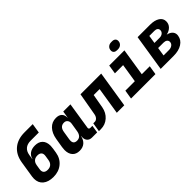

<svg xmlns="http://www.w3.org/2000/svg" viewBox="137 -1740 2726 2726"><g transform="rotate(-45 1500.0 -377.5)"><path d="M227 -385H230Q242 -436 283.5 -465Q325 -494 390 -494Q464 -494 504.5 -452Q545 -410 545 -334Q545 -311 540 -279L529 -210Q513 -110 440.5 -50Q368 10 261 10Q160 10 103 -37.5Q46 -85 46 -169Q46 -189 49 -210L88 -455Q109 -587 194.5 -658.5Q280 -730 417 -730H582L559 -585H394Q328 -585 288 -552Q248 -519 238 -455ZM210 -279 199 -210Q197 -196 197 -189Q197 -155 217 -137.5Q237 -120 275 -120Q319 -120 345.5 -143.5Q372 -167 379 -210L390 -279Q392 -293 392 -300Q392 -334 372 -351.5Q352 -369 314 -369Q270 -369 243.5 -345.5Q217 -322 210 -279Z M1164 -114 1146 0H1042Q998 0 972.5 -26.5Q947 -53 947 -98Q947 -116 949 -125H947Q933 -60 892.5 -25Q852 10 787 10Q717 10 679 -32.5Q641 -75 641 -150Q641 -172 646 -205L669 -345Q686 -445 740.5 -502.5Q795 -560 877 -560Q936 -560 966.5 -530Q997 -500 996 -445H998L1015 -550H1159L1095 -140Q1094 -130 1101.5 -122Q1109 -114 1120 -114ZM977 -340Q979 -354 979 -360Q979 -392 960.5 -412Q942 -432 911 -432Q832 -432 817 -340L796 -210Q794 -201 794 -184Q794 -118 862 -118Q901 -118 924.5 -141.5Q948 -165 956 -210Z M1176 5 1198 -130H1228Q1254 -130 1274.5 -152Q1295 -174 1301 -210L1361 -550H1777L1690 0H1540L1605 -410H1486L1449 -200Q1432 -108 1368 -51.5Q1304 5 1216 5Z M2170 -625Q2140 -625 2122.5 -640.5Q2105 -656 2105 -682Q2105 -719 2129.5 -742Q2154 -765 2192 -765H2212Q2242 -765 2259.5 -749.5Q2277 -734 2277 -708Q2277 -671 2252 -648Q2227 -625 2189 -625ZM2316 0H1826L1848 -136H2038L2082 -415H1917L1938 -550H2243L2178 -136H2338Z M2825 -283Q2875 -273 2903 -245Q2931 -217 2931 -176Q2931 -171 2929 -157Q2918 -84 2851.5 -42Q2785 0 2683 0H2421L2508 -550H2757Q2849 -550 2902 -515.5Q2955 -481 2955 -422Q2955 -369 2920 -332.5Q2885 -296 2825 -283ZM2638 -445 2619 -323H2722Q2759 -323 2783 -342.5Q2807 -362 2807 -393Q2807 -417 2789.5 -431Q2772 -445 2741 -445ZM2713 -235H2605L2585 -106H2693Q2733 -106 2759.5 -126.5Q2786 -147 2786 -179Q2786 -205 2766.5 -220Q2747 -235 2713 -235Z"/></g></svg>

Font: JetBrains Mono Extra Bold
Style: Italic
Weight: 800
Italic angle: -9°
Monospace: yes
Designer: Philipp Nurullin, Konstantin Bulenkov
Foundry: JetBrains
Version: 2.002